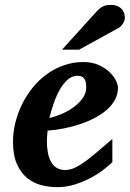

<svg xmlns="http://www.w3.org/2000/svg" viewBox="-20 -754 531 786"><path d="M333 -396Q333 -404.8 331.8 -413.3Q330.6 -421.9 326.9 -428.7Q323.2 -435.5 316.2 -439.7Q309.1 -443.8 297.9 -443.8Q274.4 -443.8 256.1 -427.2Q237.8 -410.6 223.6 -385Q209.5 -359.4 199.2 -328.9Q189 -298.3 182.1 -271Q208 -276.9 234.9 -288.6Q261.7 -300.3 283.4 -316.7Q305.2 -333 319.1 -353Q333 -373 333 -396ZM462.9 -395Q462.9 -368.7 450.9 -346.2Q439 -323.7 418 -305.2Q397 -286.6 368.9 -271.7Q340.8 -256.8 308.8 -246.1Q276.9 -235.4 242.4 -228.5Q208 -221.7 174.8 -219.2Q173.8 -210 172.9 -198.2Q171.9 -186.5 171.9 -178.2Q171.9 -152.3 175.8 -130.4Q179.7 -108.4 188.5 -92.3Q197.3 -76.2 211.7 -67.1Q226.1 -58.1 247.1 -58.1Q263.2 -58.1 279.8 -64.5Q296.4 -70.8 318.4 -85.7Q340.3 -100.6 369.6 -125Q398.9 -149.4 439.9 -185.1V-89.8Q425.3 -75.7 401.9 -57.9Q378.4 -40 348.6 -24.4Q318.8 -8.8 284.7 1.7Q250.5 12.2 213.9 12.2Q181.2 12.2 148.9 3.9Q116.7 -4.4 91.1 -25.4Q65.4 -46.4 49.3 -82.3Q33.2 -118.2 33.2 -173.8Q33.2 -211.9 42.7 -251Q52.2 -290 69.8 -326.2Q87.4 -362.3 112.8 -394Q138.2 -425.8 170.2 -449.2Q202.1 -472.7 240.2 -486.3Q278.3 -500 320.8 -500Q357.4 -500 384.3 -487.8Q411.1 -475.6 428.7 -458.7Q446.3 -441.9 454.6 -424.1Q462.9 -406.2 462.9 -395ZM491.2 -681.2Q491.2 -676.3 489.3 -670.2Q487.3 -664.1 483.6 -658.2Q480 -652.3 475.3 -647.2Q470.7 -642.1 464.8 -639.2L304.2 -550.8H233.9L371.1 -702.1Q379.4 -711.4 386.5 -717.5Q393.6 -723.6 400.9 -727.3Q408.2 -731 416 -732.4Q423.8 -733.9 434.1 -733.9Q450.2 -733.9 461.2 -729Q472.2 -724.1 478.8 -716.6Q485.4 -709 488.3 -699.5Q491.2 -689.9 491.2 -681.2Z"/></svg>

Font: Charis SIL Viet
Style: Bold Italic
Weight: 700
Italic angle: -11°
Foundry: SIL International
Version: Version 5.000